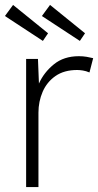

<svg xmlns="http://www.w3.org/2000/svg" viewBox="-33 -759 398 779"><path d="M73 0V-520H121L125 -420Q145 -465 185.5 -498Q226 -531 287 -531Q304 -531 318.5 -528.5Q333 -526 345 -523L330 -465Q316 -471 303 -473Q290 -475 280 -475Q227 -475 192 -450.5Q157 -426 140 -386.5Q123 -347 123 -302V0ZM291 -593 137 -694 170 -739 312 -624ZM141 -593 -13 -694 20 -739 162 -624Z"/></svg>

Font: Lexend ExtraLight
Style: Regular
Weight: 200
Designer: Bonnie Shaver-Troup, Thomas Jockin
Foundry: Lexend
Version: Version 1.007; ttfautohint (v1.8.3)